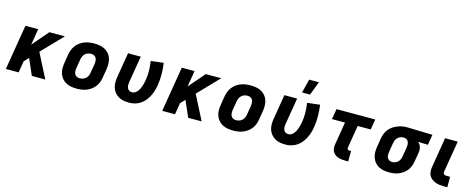

<svg xmlns="http://www.w3.org/2000/svg" viewBox="-35 -1442 5270 2135"><g transform="rotate(15 2600.0 -375.0)"><path d="M339 0 258 -185 209 -133 187 0H40L126 -520H273L242 -334L402 -520H580L350 -281L494 0Z M857 8Q824 8 792.5 2.5Q761 -3 734 -17.5Q707 -32 687 -55.5Q667 -79 657 -108Q647 -137 646.5 -169.5Q646 -202 652 -235L668 -335Q673 -363 683.5 -390Q694 -417 712 -440.5Q730 -464 754 -481.5Q778 -499 805.5 -509.5Q833 -520 860.5 -524Q888 -528 916 -528Q949 -528 980.5 -522.5Q1012 -517 1039.5 -502.5Q1067 -488 1087 -464.5Q1107 -441 1116.5 -412Q1126 -383 1126.5 -350.5Q1127 -318 1122 -285L1105 -185Q1101 -157 1090.5 -130Q1080 -103 1062 -79.5Q1044 -56 1019.5 -38.5Q995 -21 968 -10.5Q941 0 913 4Q885 8 857 8ZM857 -112Q876 -112 894.5 -117.5Q913 -123 928 -136.5Q943 -150 951 -168Q959 -186 961 -204L978 -304Q981 -323 980.5 -341.5Q980 -360 972.5 -375.5Q965 -391 949.5 -399.5Q934 -408 916 -408Q897 -408 878.5 -402.5Q860 -397 845.5 -383.5Q831 -370 823 -352Q815 -334 812 -316L795 -216Q792 -197 792.5 -178.5Q793 -160 800.5 -144.5Q808 -129 823.5 -120.5Q839 -112 857 -112Z M1461 8Q1429 8 1397.5 2.5Q1366 -3 1339.5 -18Q1313 -33 1293.5 -56.5Q1274 -80 1264.5 -109Q1255 -138 1254.5 -170.5Q1254 -203 1260 -235L1307 -520H1454L1403 -216Q1400 -198 1400 -179.5Q1400 -161 1407 -145.5Q1414 -130 1428.5 -121Q1443 -112 1461 -112Q1479 -112 1495 -121.5Q1511 -131 1523 -146Q1535 -161 1543 -177.5Q1551 -194 1556.5 -211Q1562 -228 1566.5 -245.5Q1571 -263 1574 -280Q1584 -337 1582.5 -393Q1581 -449 1573 -503L1718 -520Q1727 -458 1728 -393Q1729 -328 1718 -262Q1713 -230 1703.5 -198Q1694 -166 1678.5 -135Q1663 -104 1640.5 -76.5Q1618 -49 1589 -29.5Q1560 -10 1526.5 -1Q1493 8 1461 8Z M2139 0 2058 -185 2009 -133 1987 0H1840L1926 -520H2073L2042 -334L2202 -520H2380L2150 -281L2294 0Z M2657 8Q2624 8 2592.5 2.5Q2561 -3 2534 -17.5Q2507 -32 2487 -55.5Q2467 -79 2457 -108Q2447 -137 2446.5 -169.5Q2446 -202 2452 -235L2468 -335Q2473 -363 2483.5 -390Q2494 -417 2512 -440.5Q2530 -464 2554 -481.5Q2578 -499 2605.5 -509.5Q2633 -520 2660.5 -524Q2688 -528 2716 -528Q2749 -528 2780.5 -522.5Q2812 -517 2839.5 -502.5Q2867 -488 2887 -464.5Q2907 -441 2916.5 -412Q2926 -383 2926.5 -350.5Q2927 -318 2922 -285L2905 -185Q2901 -157 2890.5 -130Q2880 -103 2862 -79.5Q2844 -56 2819.5 -38.5Q2795 -21 2768 -10.5Q2741 0 2713 4Q2685 8 2657 8ZM2657 -112Q2676 -112 2694.5 -117.5Q2713 -123 2728 -136.5Q2743 -150 2751 -168Q2759 -186 2761 -204L2778 -304Q2781 -323 2780.5 -341.5Q2780 -360 2772.5 -375.5Q2765 -391 2749.5 -399.5Q2734 -408 2716 -408Q2697 -408 2678.5 -402.5Q2660 -397 2645.5 -383.5Q2631 -370 2623 -352Q2615 -334 2612 -316L2595 -216Q2592 -197 2592.5 -178.5Q2593 -160 2600.5 -144.5Q2608 -129 2623.5 -120.5Q2639 -112 2657 -112Z M3261 8Q3229 8 3197.5 2.5Q3166 -3 3139.5 -18Q3113 -33 3093.5 -56.5Q3074 -80 3064.5 -109Q3055 -138 3054.5 -170.5Q3054 -203 3060 -235L3107 -520H3254L3203 -216Q3200 -198 3200 -179.5Q3200 -161 3207 -145.5Q3214 -130 3228.5 -121Q3243 -112 3261 -112Q3279 -112 3295 -121.5Q3311 -131 3323 -146Q3335 -161 3343 -177.5Q3351 -194 3356.5 -211Q3362 -228 3366.5 -245.5Q3371 -263 3374 -280Q3384 -337 3382.5 -393Q3381 -449 3373 -503L3518 -520Q3527 -458 3528 -393Q3529 -328 3518 -262Q3513 -230 3503.5 -198Q3494 -166 3478.5 -135Q3463 -104 3440.5 -76.5Q3418 -49 3389 -29.5Q3360 -10 3326.5 -1Q3293 8 3261 8ZM3289 -600 3329 -758H3441L3381 -600Z M3983 8H3943Q3922 8 3901 5Q3880 2 3861 -5.5Q3842 -13 3826.5 -26Q3811 -39 3802 -57Q3793 -75 3791.5 -96.5Q3790 -118 3794 -140L3837 -400H3687L3707 -520H4153L4133 -400H3983L3940 -140Q3939 -134 3940 -128.5Q3941 -123 3944.5 -119Q3948 -115 3953 -113.5Q3958 -112 3963 -112H3984Z M4454 8Q4421 8 4389.5 2.5Q4358 -3 4331.5 -18Q4305 -33 4285.5 -56.5Q4266 -80 4256.5 -109Q4247 -138 4246.5 -170.5Q4246 -203 4252 -235L4268 -335Q4273 -362 4283 -388.5Q4293 -415 4311 -438Q4329 -461 4353.5 -478Q4378 -495 4404 -506Q4430 -517 4457.5 -522.5Q4485 -528 4512 -528H4531L4811 -520L4791 -400L4678 -404Q4690 -393 4698.5 -380Q4707 -367 4711.5 -351.5Q4716 -336 4716.5 -319Q4717 -302 4714 -285L4697 -185Q4693 -158 4683 -131Q4673 -104 4655.5 -80.5Q4638 -57 4614 -39.5Q4590 -22 4563.5 -11Q4537 0 4509 4Q4481 8 4454 8ZM4454 -112Q4472 -112 4490 -118Q4508 -124 4522 -137.5Q4536 -151 4543.5 -169Q4551 -187 4553 -204L4570 -304Q4573 -322 4573 -339.5Q4573 -357 4567 -372.5Q4561 -388 4547.5 -397.5Q4534 -407 4516 -408H4505Q4488 -408 4471 -400.5Q4454 -393 4441 -380Q4428 -367 4421.5 -350Q4415 -333 4412 -316L4395 -216Q4392 -197 4392 -179Q4392 -161 4399 -145.5Q4406 -130 4421 -121Q4436 -112 4454 -112Z M5122 0H5082Q5056 0 5031 -3Q5006 -6 4983 -15Q4960 -24 4940.5 -39Q4921 -54 4910 -75.5Q4899 -97 4897 -122.5Q4895 -148 4900 -174L4957 -520H5103L5042 -155Q5041 -147 5044 -139.5Q5047 -132 5052.5 -127.5Q5058 -123 5066.5 -121.5Q5075 -120 5083 -120H5122Z"/></g></svg>

Font: Iosevka Aile Heavy Oblique
Style: Regular
Weight: 900
Italic angle: -9°
Designer: Belleve Invis
Foundry: Belleve Invis
Version: Version 31.1.0; ttfautohint (v1.8.4)